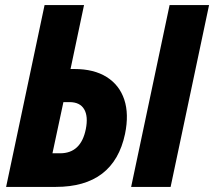

<svg xmlns="http://www.w3.org/2000/svg" viewBox="-20 -734 841 754"><path d="M4 0 155 -714H310L257 -463H272Q349 -463 399 -431.5Q449 -400 468 -343Q487 -286 471 -208Q427 0 199 0ZM495 0 646 -714H801L650 0ZM186 -132H216Q298 -132 317 -227Q327 -277 310.5 -305Q294 -333 253 -333H229Z"/></svg>

Font: Noto Sans Condensed ExtraBold
Style: Italic
Weight: 800
Width: 3
Italic angle: -12°
Designer: Monotype Design Team
Foundry: Monotype Imaging Inc.
Version: Version 2.013; ttfautohint (v1.8.4.7-5d5b)